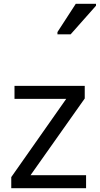

<svg xmlns="http://www.w3.org/2000/svg" viewBox="-20 -986 523 1006"><path d="M431 0H39V-58L327 -468H56V-536H424V-470L140 -68H431ZM281 -806V-818L377 -966H483V-956L350 -806Z"/></svg>

Font: Noto Sans Tifinagh Rhissa Ixa
Style: Regular
Weight: 400
Designer: JamraPatel
Foundry: JamraPatel LLC
Version: Version 2.006; ttfautohint (v1.8.4.7-5d5b)